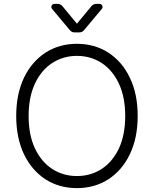

<svg xmlns="http://www.w3.org/2000/svg" viewBox="-20 -964 797 994"><path d="M215.2 -35.9Q144.5 -82 104 -165.8Q63.9 -250.4 63.9 -363.6Q63.9 -476.9 104 -561.4Q144.5 -645.2 215.6 -691.4Q286.6 -737.2 378.2 -737.2Q469.8 -737.2 541.2 -691.4Q612.6 -644.9 652.3 -561.4Q692.8 -478 692.8 -363.6Q692.8 -250 652.3 -165.8Q612.6 -82.4 541.2 -35.9Q469.8 9.9 378.2 9.9Q286.2 9.9 215.2 -35.9ZM160.5 -196.7Q193.2 -126.8 249.6 -89.8Q306.8 -52.6 378.2 -52.6Q449.6 -52.6 506.4 -89.5Q562.1 -125.4 595.9 -196Q628.2 -266 628.2 -363.6Q628.2 -460.9 595.5 -531.2Q562.5 -601.2 506.4 -637.8Q449.6 -674.7 378.2 -674.7Q307.2 -674.7 250.4 -637.8Q193.9 -601.2 160.9 -531.2Q128.2 -460.9 128.2 -363.6Q128.2 -265.6 160.5 -196.7ZM261.4 -943.9H278.8Q285.5 -943.9 291.9 -940.9Q298.3 -937.9 302.9 -932.5L378.2 -841.3L453.8 -932.5Q458.5 -937.9 464.8 -940.9Q471.2 -943.9 478 -943.9H495.4Q502.1 -943.9 506.6 -939.1Q511 -934.3 511 -927.9Q511 -922.2 507.5 -918.3L414.4 -807.2Q409.8 -801.8 403.6 -799Q397.4 -796.2 390.3 -796.2H366.1Q351.6 -796.2 342.3 -807.2L249.3 -918.3Q245.7 -922.2 245.7 -928.3Q245.7 -934.3 250.2 -939.1Q254.6 -943.9 261.4 -943.9Z"/></svg>

Font: DeltaSans Light
Style: Regular
Weight: 300
Designer: Rasmus Andersson
Foundry: rsms
Version: Version 3.012